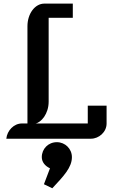

<svg xmlns="http://www.w3.org/2000/svg" viewBox="-20 -760 623 1052"><path d="M14.6 0H478.5C521.5 0 564 -36.1 564 -83V-181.2H460.9V-83.5H174.8C205.1 -88.9 246.6 -135.7 246.6 -203.1V-662.6H378.9V-740.2H222.7C171.9 -740.2 130.4 -685.5 130.4 -616.2V-83.5H100.1C56.2 -83.5 19 -44.9 14.6 0ZM209 101.1C209 127.9 227.1 149.9 253.9 162.1L220.7 249.5L266.6 271.5C328.6 205.1 374 157.7 374 101.1C374 55.2 336.9 19 291.5 19C244.6 19 209 55.2 209 101.1Z"/></svg>

Font: Atomic Age
Style: Regular
Weight: 400
Designer: James Grieshaber
Foundry: James Grieshaber
Version: Version 1.002